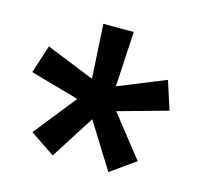

<svg xmlns="http://www.w3.org/2000/svg" viewBox="-73 -787 598 584"><g transform="rotate(15 226.5 -495.0)"><path d="M166.5 -469.7 13.2 -513.2 42 -601.6 193.8 -540.5 184.1 -710.9H279.8L270 -537.1L418 -597.2L446.8 -507.8L290.5 -464.4L393.1 -334.5L315.4 -279.3L226.6 -421.9L138.7 -284.2L61 -336.9Z"/></g></svg>

Font: MAUL Bold
Style: Bold
Weight: 700
Designer: MAUL
Version: Version 1.0; 2020; ttfautohint (v1.8.3)